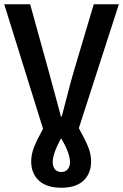

<svg xmlns="http://www.w3.org/2000/svg" viewBox="-24 -674 584 911"><path d="M267.1 216.8Q197.3 216.8 160.6 182.9Q124 148.9 124 91.8Q124 59.6 136.7 26.4Q149.4 -6.8 180.2 -63L-3.9 -653.8H119.1L207 -335.9Q217.8 -297.9 236.1 -229Q254.4 -160.2 265.1 -121.1H269Q278.3 -155.3 296.1 -225.1Q314 -294.9 326.2 -335.9L420.9 -653.8H540L350.1 -65.9Q381.8 -8.8 395 24.9Q408.2 58.6 408.2 91.8Q408.2 149.4 372.1 183.1Q335.9 216.8 267.1 216.8ZM267.1 142.1Q286.1 142.1 297.1 129.2Q308.1 116.2 308.1 95.2Q308.1 54.2 268.1 -15.1H264.2Q226.1 56.2 226.1 95.2Q226.1 116.7 236.8 129.4Q247.6 142.1 267.1 142.1Z"/></svg>

Font: Source Sans 3 Semibold
Style: Regular
Weight: 600
Designer: Paul D. Hunt
Foundry: Adobe
Version: Version 3.052;hotconv 1.1.0;makeotfexe 2.6.0